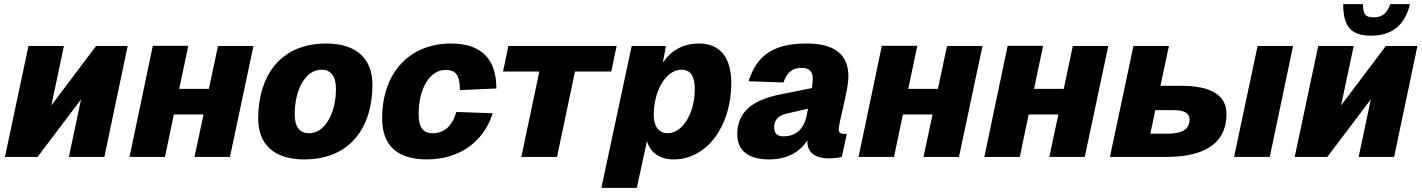

<svg xmlns="http://www.w3.org/2000/svg" viewBox="-20 -761 6897 931"><path d="M4 0H162L373 -279L314 0H486L599 -538H446L229 -250L290 -538H118Z M608 0H780L823 -206H967L923 0H1095L1209 -538H1037L993 -330H849L893 -539H721Z M1455 12C1685 12 1786 -152 1786 -350C1786 -476 1709 -550 1562 -550C1333 -550 1232 -385 1232 -187C1232 -61 1308 12 1455 12ZM1479 -115C1433 -115 1409 -145 1409 -207C1409 -326 1461 -423 1539 -423C1584 -423 1609 -392 1609 -330C1609 -211 1555 -115 1479 -115Z M2051 12C2207 12 2327 -74 2369 -212L2193 -218C2172 -147 2132 -115 2078 -115C2031 -115 2010 -143 2010 -209C2010 -331 2064 -422 2140 -422C2192 -422 2210 -394 2210 -324L2387 -332C2387 -474 2315 -550 2167 -550C1970 -550 1833 -413 1833 -187C1833 -55 1906 12 2051 12Z M2508 0H2681L2768 -414H2944L2970 -538H2445L2419 -414H2595Z M2896 150H3068L3117 -77C3133 -21 3179 12 3247 12C3408 12 3526 -150 3526 -358C3526 -478 3475 -550 3369 -550C3292 -550 3234 -516 3194 -457L3209 -538H3043ZM3218 -115C3176 -115 3150 -146 3150 -203C3150 -322 3209 -423 3285 -423C3330 -423 3349 -389 3349 -328C3349 -213 3290 -115 3218 -115Z M3895 -73C3895 -25 3929 7 4000 7C4022 7 4051 3 4062 0L4086 -112H4072C4056 -112 4047 -117 4047 -134C4047 -167 4094 -325 4094 -390C4094 -496 4028 -550 3892 -550C3731 -550 3650 -494 3610 -367L3779 -361C3796 -409 3821 -432 3867 -432C3908 -432 3921 -411 3921 -378C3921 -368 3919 -353 3917 -334L3758 -302C3630 -275 3555 -220 3555 -109C3555 -30 3611 12 3709 12C3797 12 3857 -23 3895 -80C3895 -78 3895 -75 3895 -73ZM3734 -144C3734 -182 3756 -202 3798 -211L3898 -234C3895 -221 3893 -209 3891 -199C3876 -126 3830 -100 3780 -100C3748 -100 3734 -114 3734 -144Z M4143 0H4315L4358 -206H4502L4458 0H4630L4744 -538H4572L4528 -330H4384L4428 -539H4256Z M4753 0H4925L4968 -206H5112L5068 0H5240L5354 -538H5182L5138 -330H4994L5038 -539H4866Z M5964 0H6137L6250 -538H6078ZM5362 0H5632C5790 0 5927 -45 5927 -209C5927 -299 5854 -345 5706 -345H5607L5648 -538H5476ZM5558 -113 5582 -227H5666C5726 -227 5748 -212 5748 -180C5748 -127 5699 -113 5642 -113Z M6628 -588C6729 -588 6792 -638 6817 -741H6721C6706 -694 6680 -677 6640 -677C6602 -677 6589 -690 6589 -741H6493C6493 -625 6538 -588 6628 -588ZM6258 0H6416L6627 -279L6568 0H6740L6853 -538H6700L6483 -250L6544 -538H6372Z"/></svg>

Font: Geist ExtraBold
Style: Italic
Weight: 800
Italic angle: -12°
Designer: Basement.studio, Andrés Briganti, Mateo Zaragoza
Foundry: Basement.studio, Vercel, Andrés Briganti, Guido Ferreyra, Mateo Zaragoza
Version: Version 1.500